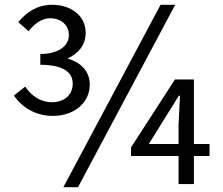

<svg xmlns="http://www.w3.org/2000/svg" viewBox="-20 -767 929 800"><path d="M99 -637C123 -668 155 -691 188 -691C235 -691 267 -662 267 -621C267 -576 224 -542 148 -542V-497C236 -497 283 -470 283 -419C283 -368 244 -341 196 -341C151 -341 112 -366 85 -406L38 -369C71 -320 128 -284 200 -284C285 -284 354 -335 354 -415C354 -475 310 -510 261 -523C305 -543 337 -578 337 -630C337 -703 274 -747 198 -747C137 -747 93 -719 56 -675ZM649 -747 244 13H305L710 -747ZM853 -167H788V-436H709L526 -153V-117H724V0H788V-117H853ZM600 -167 725 -368H730L724 -247V-167Z"/></svg>

Font: Spoqa Han Sans Neo Regular
Style: Regular
Weight: 400
Designer: [Spoqa Han Sans Neo] Dong-huui Kim  Younghwa Kang  Yujin Lee  [Noto Sans] Ryoko NISHIZUKA  (kana & ideographs); Paul D. 
Foundry: Spoqa (http://www.spoqa-han-sans.com)
Version: Version 1.000